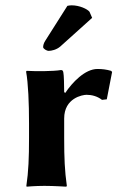

<svg xmlns="http://www.w3.org/2000/svg" viewBox="-20 -698 461 721"><path d="M225 -349 221 -352C221 -375 220 -417 218 -425C217 -432 215 -435 209 -435C180 -430 115 -430 80 -432L78 -429C86 -386 89 -310 89 -235V-180C89 -105 87 -54 79 0L80 3C80 3 112 0 147 0C181 0 229 3 229 3L231 0C223 -57 221 -104 221 -180V-253C221 -330 290 -342 305 -342C324 -342 345 -337 363 -323L381 -325L401 -428L397 -432C380 -437 364 -439 346 -439C299 -439 251 -388 225 -349ZM233 -676 150 -545C144 -536 142 -527 142 -521C142 -515 155 -507 163 -507C173 -507 192 -511 206 -523L326 -631L316 -654C308 -664 279 -678 249 -678C244 -678 236 -677 233 -676Z"/></svg>

Font: Libertinus Sans
Style: Bold
Weight: 700
Designer: Philipp H. Poll, Khaled Hosny
Foundry: Caleb Maclennan
Version: Version 7.050;RELEASE